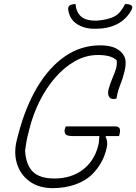

<svg xmlns="http://www.w3.org/2000/svg" viewBox="-20 -955 706 995"><path d="M321 -300H577Q592 -300 598.5 -291.5Q605 -283 600 -262L597 -250H529L527 -245Q540 -225 533 -189Q523 -145 503.5 -111.5Q484 -78 459 -53Q423 -17 369 1.5Q315 20 254 20Q182 20 134 -14.5Q86 -49 68 -106.5Q50 -164 68 -233L75 -260Q112 -401 173.5 -504Q235 -607 317.5 -663.5Q400 -720 499 -720Q534 -720 561.5 -712Q589 -704 608 -685Q630 -663 631 -634.5Q632 -606 622 -573Q616 -549 608.5 -530Q601 -511 594.5 -491.5Q588 -472 584 -445Q578 -442 568 -442Q549 -442 543 -458Q537 -474 544 -497Q553 -528 563.5 -552Q574 -576 580.5 -597Q587 -618 585 -642Q570 -657 545.5 -663.5Q521 -670 488 -670Q425 -670 368.5 -638Q312 -606 265 -551.5Q218 -497 184 -428Q150 -359 132 -285L128 -269Q121 -244 117 -220.5Q113 -197 110 -175Q114 -101 150 -65.5Q186 -30 262 -30Q347 -30 406.5 -73.5Q466 -117 488 -196Q492 -211 493 -224.5Q494 -238 495 -250H356Q327 -250 320 -259.5Q313 -269 315 -282Q316 -287 317.5 -292Q319 -297 321 -300ZM628 -934Q639 -934 648 -932.5Q657 -931 662 -926Q670 -918 660 -901Q632 -852 585 -829Q538 -806 477 -806H469Q417 -806 379.5 -830Q342 -854 334 -901Q331 -918 339 -925Q345 -930 354 -932Q363 -934 371 -935Q375 -892 400 -869.5Q425 -847 482 -848Q543 -853 574.5 -870.5Q606 -888 628 -934Z"/></svg>

Font: Recursive Sn Csl St Lt
Style: Italic
Weight: 300
Italic angle: -15°
Version: Version 1.079;hotconv 1.0.112;makeotfexe 2.5.65598; ttfautoh